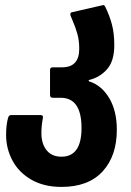

<svg xmlns="http://www.w3.org/2000/svg" viewBox="-20 -508 515 756"><path d="M4 23Q4 -16 12 -45Q14 -50 16.5 -52.5Q19 -55 24 -55H139Q151 -55 149 -44Q143 -14 143 16Q143 58 163.5 83.5Q184 109 222 109Q301 109 301 -4Q301 -123 219 -123H188Q177 -123 177 -134V-232Q177 -243 188 -243H225Q292 -243 292 -316Q292 -349 284.5 -375Q277 -401 268.5 -420.5Q260 -440 258 -446Q257 -448 257 -452Q257 -459 264 -460L382 -487Q384 -488 387 -488Q391 -488 394 -482Q411 -448 420.5 -412.5Q430 -377 430 -330Q430 -268 402 -236Q374 -204 334 -194Q329 -193 329 -190.5Q329 -188 333 -187Q381 -171 410.5 -121Q440 -71 440 3Q440 106 384 167Q328 228 222 228Q153 228 103.5 199.5Q54 171 29 124Q4 77 4 23Z"/></svg>

Font: Barlow GEO Bold
Style: Regular
Weight: 700
Designer: Jeremy Tribby
Foundry: Tribby Type
Version: Version 1.408